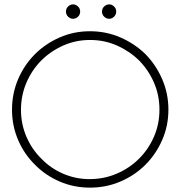

<svg xmlns="http://www.w3.org/2000/svg" viewBox="-20 -851 826 879"><path d="M646 -97Q694 -145 722.5 -210Q751 -275 751 -349Q751 -423 722.5 -488.5Q694 -554 646 -603Q597 -651 531.5 -679.5Q466 -708 392 -708Q318 -708 253 -679.5Q188 -651 140 -603Q91 -554 63 -488.5Q35 -423 35 -349Q35 -275 63 -210Q91 -145 140 -97Q188 -48 253 -20Q318 8 392 8Q466 8 531.5 -20Q597 -48 646 -97ZM169 -125Q126 -167 101 -225Q76 -283 76 -348Q76 -414 101 -472.5Q126 -531 169 -574Q212 -617 269.5 -642.5Q327 -668 392 -668Q458 -668 515.5 -642.5Q573 -617 617 -574Q660 -530 685 -472.5Q710 -415 710 -349Q710 -283 685 -225.5Q660 -168 617 -125Q573 -81 514.5 -56Q456 -31 390 -31Q326 -31 268.5 -56Q211 -81 169 -125ZM512 -798Q512 -812 502 -821.5Q492 -831 480 -831Q467 -831 457 -821.5Q447 -812 447 -798Q447 -784 457 -774.5Q467 -765 480 -765Q492 -765 502 -774.5Q512 -784 512 -798ZM347 -798Q347 -812 337 -821.5Q327 -831 314 -831Q302 -831 292 -821.5Q282 -812 282 -798Q282 -784 292 -774.5Q302 -765 314 -765Q327 -765 337 -774.5Q347 -784 347 -798Z"/></svg>

Font: Josefin Slab Thin
Style: Regular
Weight: 400
Version: Version 2.000